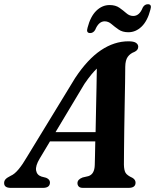

<svg xmlns="http://www.w3.org/2000/svg" viewBox="-49 -912 752 932"><path d="M143.5 -142Q122.5 -107 126.2 -84.8Q130 -62.5 152 -55L175 -49Q193.5 -41 193.5 -26.5Q193.5 0 159.5 0H3.5Q-29 0 -29 -23.5Q-29 -34 -22.2 -41.8Q-15.5 -49.5 3.5 -59Q21.5 -66.5 41.2 -90.2Q61 -114 81.5 -149.5L315.5 -533Q376 -624.5 440.8 -668Q505.5 -711.5 574.5 -711.5Q600.5 -711.5 611.2 -704Q622 -696.5 622 -685Q622 -668.5 603.5 -660Q583 -652.5 571.2 -636.2Q559.5 -620 559 -588Q559 -563 558.2 -513.8Q557.5 -464.5 556.2 -404Q555 -343.5 554.2 -284.2Q553.5 -225 553 -179Q552.5 -133 552.5 -113Q553 -86 560.5 -73.2Q568 -60.5 593.5 -49Q609 -40 609 -25.5Q609 0 575 0H354Q339 0 333 -6.8Q327 -13.5 327 -23Q327 -41 352 -50.5L380 -57Q410 -66.5 411 -111.5Q411.5 -129 412.2 -158.8Q413 -188.5 413.5 -225.5H193.5ZM361 -505 220.5 -270.5H415Q416 -323 417.2 -380Q418.5 -437 419.5 -489Q420.5 -541 421 -579Q409 -567.5 394.2 -549.8Q379.5 -532 361 -505ZM574 -755.5Q545.5 -755.5 526.5 -768.8Q507.5 -782 492.2 -795.2Q477 -808.5 459 -808.5Q430 -808.5 413 -767Q404 -751.5 388.5 -751.5Q368 -751.5 376 -777.5Q390 -832 418.5 -859.8Q447 -887.5 483 -887.5Q512 -887.5 530.8 -874.2Q549.5 -861 564.5 -847.8Q579.5 -834.5 598 -834.5Q628 -834.5 644 -875.5Q653 -891.5 669 -891.5Q689.5 -891.5 681 -865Q667 -810.5 638.5 -783Q610 -755.5 574 -755.5Z"/></svg>

Font: Fraunces 9pt SemiBold
Style: Italic
Weight: 600
Italic angle: -16°
Version: Version 1.000;[b76b70a41]